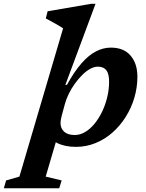

<svg xmlns="http://www.w3.org/2000/svg" viewBox="-138 -756 766 1004"><path d="M185 -152Q181.5 -138.5 180 -129.2Q178.5 -120 178.5 -113Q178.5 -85 197.2 -67.5Q216 -50 253 -50Q281 -50 307.5 -65.8Q334 -81.5 356.8 -109.5Q379.5 -137.5 396.5 -173.2Q413.5 -209 423 -249Q432.5 -289 432.5 -329Q432.5 -370.5 417.8 -389Q403 -407.5 374 -407.5Q354.5 -407.5 333.2 -395.8Q312 -384 291.8 -363.8Q271.5 -343.5 253.2 -318.2Q235 -293 221.5 -265.2Q208 -237.5 201 -211ZM203.5 -311.5 212.5 -313Q250.5 -382 287.8 -424.5Q325 -467 363.2 -487Q401.5 -507 441.5 -507Q509.5 -507 545 -465Q580.5 -423 580.5 -355Q580.5 -298.5 564.5 -244.8Q548.5 -191 519.2 -144.5Q490 -98 450 -62.8Q410 -27.5 361.5 -7.8Q313 12 259.5 12Q200.5 12 160.5 -8.5Q120.5 -29 112.5 -69.5H170.5L101 167.5L184.5 187.5L171.5 228.5H-118L-106 187.5L-36.5 167.5L192 -608Q183.5 -614 167.5 -623.2Q151.5 -632.5 133.8 -642.2Q116 -652 101.5 -659.5L111 -697L338 -736H361.5Z"/></svg>

Font: Newsreader 9pt SemiBold
Style: Italic
Weight: 600
Italic angle: -17°
Designer: Hugues Gentile
Foundry: Production Type
Version: Version 1.003